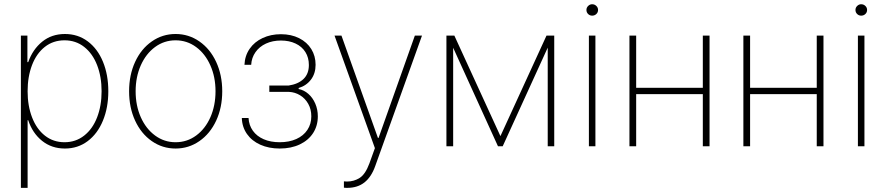

<svg xmlns="http://www.w3.org/2000/svg" viewBox="-20 -701 4245 920"><path d="M80.1 -530.3H111.3V-403.3H115.2Q136.7 -464.4 182.1 -501.2Q227.5 -538.1 291 -538.1Q353.5 -538.1 400.6 -502.7Q447.8 -467.3 473.4 -405Q499 -342.8 499 -263.7Q499 -185.1 473.1 -122.6Q447.3 -60.1 400.1 -24.7Q353 10.7 291 10.7Q227.5 10.7 181.6 -26.1Q135.7 -63 115.2 -125H112.3V199.2H80.1ZM289.1 -19.5Q342.8 -19.5 383.3 -51.3Q423.8 -83 445.3 -138.7Q466.8 -194.3 466.8 -263.7Q466.8 -333.5 445.3 -388.9Q423.8 -444.3 383.5 -476.1Q343.3 -507.8 289.1 -507.8Q234.9 -507.8 194.8 -476.3Q154.8 -444.8 133.5 -389.2Q112.3 -333.5 112.3 -263.7Q112.3 -193.8 133.8 -138.2Q155.3 -82.5 195.3 -51Q235.4 -19.5 289.1 -19.5Z M598.6 -263.7Q598.6 -341.8 627.4 -404.3Q656.2 -466.8 707.3 -502.4Q758.3 -538.1 821.3 -538.1Q884.3 -538.1 935.5 -502.4Q986.8 -466.8 1015.9 -404.1Q1044.9 -341.3 1044.9 -263.7Q1044.9 -185.5 1015.9 -123Q986.8 -60.5 935.5 -24.9Q884.3 10.7 821.3 10.7Q758.3 10.7 707.3 -24.9Q656.2 -60.5 627.4 -123Q598.6 -185.5 598.6 -263.7ZM1012.7 -263.7Q1012.7 -332 988 -387.7Q963.4 -443.4 919.7 -475.6Q876 -507.8 821.3 -507.8Q766.6 -507.8 722.9 -475.6Q679.2 -443.4 654.5 -387.7Q629.9 -332 629.9 -263.7Q629.9 -195.3 654.5 -139.6Q679.2 -84 722.9 -51.8Q766.6 -19.5 821.3 -19.5Q876.5 -19.5 920.2 -51.8Q963.9 -84 988.3 -139.6Q1012.7 -195.3 1012.7 -263.7Z M1320.3 -19.5Q1365.7 -19.5 1399.9 -34.9Q1434.1 -50.3 1452.9 -78.6Q1471.7 -106.9 1471.7 -143.6Q1471.7 -177.2 1457 -203.4Q1442.4 -229.5 1418 -244.4Q1393.6 -259.3 1365.2 -260.7H1270.5V-291H1362.3Q1408.7 -297.9 1434.3 -322.5Q1460 -347.2 1460 -389.6Q1460 -424.8 1443.4 -451.4Q1426.8 -478 1396.2 -492.4Q1365.7 -506.8 1326.2 -506.8Q1286.1 -506.8 1254.4 -492.2Q1222.7 -477.5 1204.1 -450.9Q1185.5 -424.3 1183.6 -390.6H1151.4Q1153.3 -434.1 1176.3 -467.3Q1199.2 -500.5 1238.5 -518.8Q1277.8 -537.1 1326.2 -537.1Q1375.5 -537.1 1413.3 -518.1Q1451.2 -499 1471.7 -465.8Q1492.2 -432.6 1492.2 -390.6Q1492.2 -349.1 1470.2 -319.8Q1448.2 -290.5 1411.1 -279.3V-274.4Q1436.5 -269.5 1457.5 -251.2Q1478.5 -232.9 1490.7 -204.6Q1502.9 -176.3 1502.9 -143.6Q1502.9 -98.6 1480.5 -63.7Q1458 -28.8 1416.5 -9Q1375 10.7 1320.3 10.7Q1268.1 10.7 1227.3 -7.6Q1186.5 -25.9 1163.3 -59.1Q1140.1 -92.3 1138.7 -135.7H1170.9Q1172.9 -100.6 1191.7 -74.5Q1210.4 -48.3 1243.4 -33.9Q1276.4 -19.5 1320.3 -19.5Z M1627.9 198.2V168L1642.6 168.9Q1676.3 168.9 1703.6 151.4Q1731 133.8 1750 82L1776.4 8.8L1583 -530.3H1616.2L1791 -40H1793.9L1967.8 -530.3H2002L1778.3 93.8Q1759.8 146.5 1726.6 172.9Q1693.4 199.2 1643.6 199.2Q1631.8 199.2 1627.9 198.2Z M2598.6 -530.3H2635.7V0H2604.5V-472.7L2388.7 0H2366.2L2151.4 -472.2V0H2119.1V-530.3H2157.2L2377.9 -48.8Z M2801.8 -530.3H2833V0H2801.8ZM2790 -653.3Q2790 -664.6 2798.3 -672.6Q2806.6 -680.7 2817.4 -680.7Q2829.1 -680.7 2837.4 -672.6Q2845.7 -664.6 2845.7 -653.3Q2845.7 -641.6 2837.4 -633.8Q2829.1 -626 2817.4 -626Q2806.2 -626 2798.1 -633.8Q2790 -641.6 2790 -653.3Z M3028.3 -280.3H3347.7V-530.3H3379.9V0H3347.7V-250H3028.3V0H2996.1V-530.3H3028.3Z M3574.2 -280.3H3893.6V-530.3H3925.8V0H3893.6V-250H3574.2V0H3542V-530.3H3574.2Z M4090.8 -530.3H4122.1V0H4090.8ZM4079.1 -653.3Q4079.1 -664.6 4087.4 -672.6Q4095.7 -680.7 4106.4 -680.7Q4118.2 -680.7 4126.5 -672.6Q4134.8 -664.6 4134.8 -653.3Q4134.8 -641.6 4126.5 -633.8Q4118.2 -626 4106.4 -626Q4095.2 -626 4087.2 -633.8Q4079.1 -641.6 4079.1 -653.3Z"/></svg>

Font: Pretendard Thin
Style: Regular
Weight: 100
Designer: Base glyphs from Inter by Rasmus Andersson; Hangeul glyphs from Noto Sans CJK(Source Han Sans) by Jang Soo-young and Kan
Foundry: Kil Hyung-jin
Version: Version 1.309